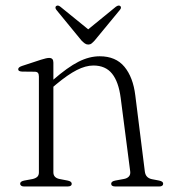

<svg xmlns="http://www.w3.org/2000/svg" viewBox="-20 -676 623 696"><path d="M173.5 -449V-51.5Q173.5 -41 179.5 -35Q185.5 -29 196.5 -27L225 -21.5Q240 -18.5 240 -10Q240 0 224.5 0H67.5Q60.5 0 56.8 -2.8Q53 -5.5 53 -10Q53 -14.5 56.8 -17.2Q60.5 -20 68 -21.5L98 -27Q109 -29.5 115 -35Q121 -40.5 121 -51V-398.5Q121 -407.5 117.5 -411.8Q114 -416 105.5 -416L60 -416.5Q52.5 -417 49.2 -419Q46 -421 46 -425Q46 -428.5 49.2 -431.5Q52.5 -434.5 60 -437L128.5 -459.5Q139.5 -463 146.5 -464.5Q153.5 -466 158 -466Q166 -466 169.8 -461.8Q173.5 -457.5 173.5 -449ZM161 -351 147 -365 172 -386Q225.5 -432.5 264.5 -452.2Q303.5 -472 341.5 -472Q399.5 -472 431 -434Q462.5 -396 470.5 -330L505 -54.5Q506.5 -42.5 512.8 -35.8Q519 -29 530.5 -26.5L556.5 -21.5Q564 -20 567.8 -17.2Q571.5 -14.5 571.5 -10Q571.5 -5.5 568 -2.8Q564.5 0 557 0H398.5Q383 0 383 -10Q383 -18.5 398 -21.5L428 -27Q440.5 -29 447 -36Q453.5 -43 452 -54.5L417.5 -321Q410 -379.5 386.2 -409Q362.5 -438.5 318.5 -438.5Q290.5 -438.5 258.2 -422Q226 -405.5 184.5 -371ZM305.5 -565 199 -651.5Q194.5 -655 190.8 -655.8Q187 -656.5 183.5 -654Q181 -652 181 -648.2Q181 -644.5 184.5 -640L275.5 -529Q282 -522.5 287.5 -518.5Q293 -514.5 300 -514.5Q307 -514.5 312 -518.5Q317 -522.5 323 -529L414.5 -640Q418.5 -644.5 418.5 -648.2Q418.5 -652 416 -654Q413 -656.5 409 -655.8Q405 -655 400 -651.5L294 -565Z"/></svg>

Font: Fraunces ExtraLight
Style: Regular
Weight: 250
Version: Version 1.000;[b76b70a41]